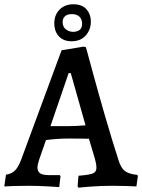

<svg xmlns="http://www.w3.org/2000/svg" viewBox="-33 -869 665 898"><path d="M330 2 334 -47Q385 -51 401.5 -58Q418 -65 418 -84Q418 -102 411 -126L383 -220Q358 -221 285 -221Q236 -221 182 -214L150 -122Q142 -96 142 -87Q142 -67 154.5 -58.5Q167 -50 196 -50H247L250 -45L244 6Q231 5 187 2.5Q143 0 102 0Q63 0 30.5 1Q-2 2 -13 3L-5 -52Q21 -56 37 -71.5Q53 -87 67 -125L255 -634L359 -651L369 -648Q376 -623 400 -534Q424 -445 458 -327.5Q492 -210 521 -121Q532 -84 550.5 -69.5Q569 -55 609 -51L612 -46L605 3Q593 2 559.5 1Q526 0 492 0Q441 0 394 3.5Q347 7 334 9ZM283 -279Q323 -279 367 -283L298 -527H288L203 -279ZM221 -760Q221 -799 245.5 -824Q270 -849 310 -849Q351 -849 371.5 -825.5Q392 -802 392 -769Q392 -730 368 -703Q344 -676 302 -676Q264 -676 242.5 -699Q221 -722 221 -760ZM351 -758Q351 -779 338.5 -791Q326 -803 303 -803Q282 -803 271 -793Q260 -783 260 -766Q260 -743 275.5 -731.5Q291 -720 309 -720Q325 -720 338 -728Q351 -736 351 -758Z"/></svg>

Font: Alegreya SC Medium
Style: Regular
Weight: 500
Designer: Juan Pablo del Peral
Foundry: Huerta Tipografica
Version: Version 2.007; ttfautohint (v1.6)